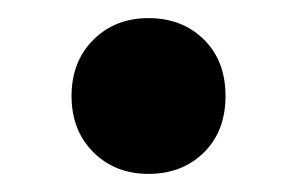

<svg xmlns="http://www.w3.org/2000/svg" viewBox="-20 -385 327 212"><path d="M205 -216.5Q181 -193 144 -193Q107 -193 83 -217Q59 -241 59 -279Q59 -317 83 -341Q107 -365 144 -365Q181 -365 205 -341.5Q229 -318 229 -279Q229 -240 205 -216.5Z"/></svg>

Font: Belfius21
Style: Bold
Weight: 700
Designer: Montserrat's base design by Julieta Ulanovsky, modified by Coast SPRL for Belfius Bank NV.
Foundry: Montserrat's base design by Julieta Ulanovsky, modified by Coast SPRL for Belfius Bank NV.
Version: Version 2.000;FEAKit 1.0